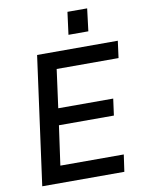

<svg xmlns="http://www.w3.org/2000/svg" viewBox="-101 -1024 824 1094"><g transform="rotate(-10 310.5 -477.0)"><path d="M528 0 542 -98H175L207 -326H525L538 -422H220L250 -644H608L621 -742H154L53 0ZM367 -954 350 -824H465L481 -954Z"/></g></svg>

Font: Cheyenne Sans Medium
Style: Italic
Weight: 500
Italic angle: -8.13011°
Designer: The Public Sans project authors (U.S. Web Design System), Libre Franklin designed by Pablo Impallari and Rodrigo Fuenzal
Foundry: The Cheyenne Sans Project Authors
Version: Version 2.007